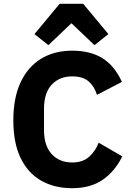

<svg xmlns="http://www.w3.org/2000/svg" viewBox="-20 -976 691 1008"><path d="M359 12Q265 12 195.5 -28Q126 -68 88 -147Q50 -226 50 -344Q50 -462 88 -543.5Q126 -625 195.5 -667.5Q265 -710 359 -710Q455 -710 518.5 -670Q582 -630 620 -546L489 -478Q476 -522 445.5 -548.5Q415 -575 359 -575Q292 -575 251.5 -531.5Q211 -488 211 -405V-293Q211 -211 251.5 -167Q292 -123 359 -123Q415 -123 448.5 -153.5Q482 -184 498 -227L622 -155Q583 -76 519 -32Q455 12 359 12ZM293 -956H417L549 -797L476 -739L355 -854L234 -739L161 -797Z"/></svg>

Font: IBM Plex Sans Var
Style: Regular
Weight: 400
Designer: Mike Abbink, Paul van der Laan, Pieter van Rosmalen
Foundry: Bold Monday
Version: Version 3.000